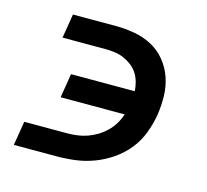

<svg xmlns="http://www.w3.org/2000/svg" viewBox="-82 -613 763 707"><g transform="rotate(15 300.0 -260.0)"><path d="M27 0 42 -92H205Q224 -92 243.5 -94.5Q263 -97 281.5 -103.5Q300 -110 317.5 -120.5Q335 -131 350 -145.5Q365 -160 375.5 -177.5Q386 -195 392 -214H148L163 -306H406Q405 -324 400 -341.5Q395 -359 385.5 -373.5Q376 -388 362 -398.5Q348 -409 332 -416Q316 -423 298 -425.5Q280 -428 261 -428H98L113 -520H276Q313 -520 349 -513.5Q385 -507 415.5 -490.5Q446 -474 468 -447Q490 -420 501.5 -387Q513 -354 514 -317Q515 -280 509 -242Q503 -207 490 -172.5Q477 -138 453.5 -108.5Q430 -79 398 -57Q366 -35 331 -22Q296 -9 260.5 -4.5Q225 0 190 0Z"/></g></svg>

Font: Iosevka Aile Semibold
Style: Italic
Weight: 600
Italic angle: -9°
Designer: Belleve Invis
Foundry: Belleve Invis
Version: Version 31.1.0; ttfautohint (v1.8.4)